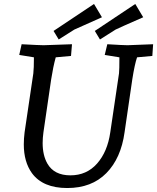

<svg xmlns="http://www.w3.org/2000/svg" viewBox="-20 -933 792 968"><path d="M141 -60Q100 -117 100 -205Q100 -234 104 -266L148 -563Q151 -588 151 -644L77 -656L89 -710Q180 -705 200 -705L343 -710L338 -651L261 -644Q248 -597 238 -533L199 -266Q195 -237 195 -212Q195 -150 219 -108Q253 -49 335 -49Q417 -49 469.5 -108.5Q522 -168 536 -266L580 -563Q582 -580 582 -644L508 -656L521 -710Q602 -705 623 -705L752 -710L748 -651L671 -644Q659 -609 647 -533L608 -266Q590 -135 516 -60Q442 15 319 15Q196 15 141 -60ZM454 -913 494 -846Q374 -793 355 -784L276 -734L250 -777ZM662 -913 702 -846Q581 -793 563 -784L484 -734L458 -777Z"/></svg>

Font: Andada
Style: Italic
Weight: 400
Italic angle: -8.29999°
Designer: Carolina Giovagnoli
Foundry: Carolina Giovagnoli
Version: Version 1.003